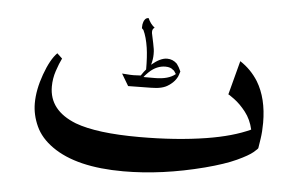

<svg xmlns="http://www.w3.org/2000/svg" viewBox="-41 -511 921 594"><g transform="rotate(5 419.5 -214.5)"><path d="M771 -83Q771 -81 757.5 -69.5Q744 -58 708.5 -41.5Q673 -25 612 -9Q481 25 361 25Q215 25 139 -29Q102 -55 86 -90Q70 -125 70 -161Q70 -203 87.5 -251.5Q105 -300 126 -321L142 -306Q134 -290 126 -266Q118 -242 118 -217Q118 -143 202 -110Q269 -85 401 -85Q516 -85 609 -100Q690 -113 744 -138Q737 -169 719.5 -191.5Q702 -214 683 -228Q664 -242 664 -240L692 -346Q726 -324 748 -289Q779 -238 779 -162Q779 -135 775.5 -112Q772 -89 771 -83ZM367 -274 389 -275Q399 -290 404 -295Q404 -335 400 -362Q395 -395 385 -416L380 -421V-425Q380 -434 382 -439Q383 -444 387 -449Q391 -454 398 -454Q405 -437 419 -426Q412 -422 412 -413Q412 -408 413 -405Q420 -373 422 -360Q423 -355 423 -344Q423 -328 418 -311Q445 -334 466 -334Q484 -334 497 -321Q504 -312 510 -298Q509 -296 507 -288.5Q505 -281 500 -274Q492 -262 478 -253Q460 -240 424 -240L353 -239L331 -276Q335 -276 345.5 -275Q356 -274 367 -274ZM433 -271Q476 -271 497 -289Q495 -291 492.5 -295.5Q490 -300 487 -301Q479 -309 463 -309Q439 -309 418 -292Q411 -286 405 -279.5Q399 -273 398 -271Z"/></g></svg>

Font: Katibeh
Style: Regular
Weight: 400
Designer: Arabic design by Kourosh Beigpour, Latin design by Eduardo Tunni, engineering by Lasse Fister
Version: Version 1.0010g